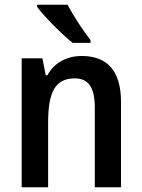

<svg xmlns="http://www.w3.org/2000/svg" viewBox="-20 -786 597 806"><path d="M264 -766H136V-757C164 -718 242 -640 285 -606H360V-618C331 -654 287 -721 264 -766ZM323 -551C262 -551 208 -524 179 -470H172L158 -541H71V0H182V-270C182 -397 210 -457 294 -457C353 -457 378 -416 378 -334V0H488V-358C488 -490 429 -551 323 -551Z"/></svg>

Font: Noto Sans UI SemiCondensed Medium
Style: Regular
Weight: 500
Width: 4
Designer: Monotype Design Team
Foundry: Monotype Imaging Inc.
Version: Version 1.901